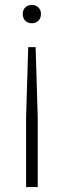

<svg xmlns="http://www.w3.org/2000/svg" viewBox="-20 -566 258 776"><path d="M109 -546Q125 -546 135.2 -536Q145.5 -526 145.5 -509.5Q145.5 -492.5 135.2 -482.2Q125 -472 109 -472Q92.5 -472 82.2 -482.2Q72 -492.5 72 -509.5Q72 -526 82.2 -536Q92.5 -546 109 -546ZM94 -375.5H124L132.5 -92V190H85.5V-92Z"/></svg>

Font: Encode Sans SemiCondensed SemiCondensed ExtraLight
Style: Regular
Weight: 200
Width: 4
Designer: Multiple Designers
Foundry: Impallari Type
Version: Version 3.000; ttfautohint (v1.8.3) -l 8 -r 50 -G 200 -x 14 